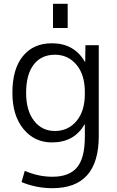

<svg xmlns="http://www.w3.org/2000/svg" viewBox="-20 -757 613 1007"><path d="M258 -610V-737H335V-610ZM117 -270Q117 -177 158.5 -123.5Q200 -70 268 -70Q337 -70 381 -122Q425 -174 425 -265V-275Q425 -365 381 -417.5Q337 -470 268 -470Q197 -470 157 -418.5Q117 -367 117 -270ZM45 -270Q45 -395 100 -462.5Q155 -530 252 -530Q369 -530 425 -433H427L428 -520H498V-43Q498 230 255 230Q170 230 93 198L110 139Q181 170 255 170Q343 170 384 121Q425 72 425 -40V-104H423Q369 -10 252 -10Q161 -10 103 -80.5Q45 -151 45 -270Z"/></svg>

Font: M PLUS 1p
Style: Regular
Weight: 400
Version: Version 1.062